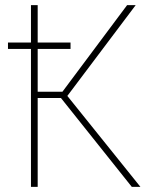

<svg xmlns="http://www.w3.org/2000/svg" viewBox="-20 -731 607 751"><path d="M127.4 -710.9V0H101.1V-710.9ZM510.7 -710.9 237.3 -347.7H116.7L119.1 -372.1H224.1L477.1 -710.9ZM495.6 0 216.8 -349.6 231.9 -370.1 529.3 0ZM255.9 -564.5V-539.6H11.2V-564.5Z"/></svg>

Font: Roboto Condensed Thin
Style: Regular
Weight: 250
Width: 3
Designer: Christian Robertson
Foundry: Google
Version: Version 3.009; 2024